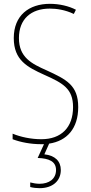

<svg xmlns="http://www.w3.org/2000/svg" viewBox="-20 -744 475 1004"><path d="M298 145C298 99 268 69 212 63L237 7C330 -7 389 -72 389 -184C389 -299 326 -329 224 -376C145 -411 79 -444 79 -545C79 -644 142 -699 240 -699C275 -699 320 -693 366 -671L377 -693C341 -712 291 -724 241 -724C131 -724 52 -663 52 -545C52 -429 123 -393 211 -353C310 -309 362 -280 362 -184C362 -77 300 -16 196 -16C142 -16 87 -28 46 -45V-16C88 0 141 10 195 10C200 10 205 10 210 10L177 82C236 84 273 100 273 145C273 192 236 217 187 217C171 217 153 214 138 210V234C153 238 171 240 187 240C254 240 298 203 298 145Z"/></svg>

Font: Noto Sans Gurmukhi Condensed Thin
Style: Regular
Weight: 100
Width: 3
Designer: Jelle Bosma - Monotype Design Team
Foundry: Monotype Imaging Inc.
Version: Version 2.004